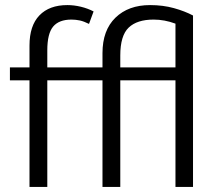

<svg xmlns="http://www.w3.org/2000/svg" viewBox="-20 -735 843 755"><path d="M245 -715Q271 -715 298 -708.5Q325 -702 348 -690L330 -641Q310 -651 294 -654.5Q278 -658 261 -658Q212 -658 189 -630.5Q166 -603 166 -537V-470H383V-526Q383 -616 434 -665.5Q485 -715 570 -715Q621 -715 664 -703Q707 -691 739 -674V0H670V-419H453V0H383V-419H166V0H96V-419H19V-470H96V-556Q96 -634 135 -674.5Q174 -715 245 -715ZM453 -470H670V-642Q627 -658 584 -658Q519 -658 486 -626.5Q453 -595 453 -517Z"/></svg>

Font: Mukta Light
Style: Regular
Weight: 300
Designer: Girish Dalvi and Yashodeep Gholap
Foundry: Ek Type
Version: Version 2.538;PS 1.002;hotconv 16.6.51;makeotf.lib2.5.65220;